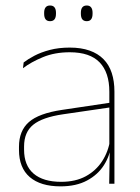

<svg xmlns="http://www.w3.org/2000/svg" viewBox="-20 -668 509 698"><path d="M377 0 379 -128 377.5 -131.5V-292V-334.5Q377.5 -404.5 342.2 -441.2Q307 -478 233.5 -478Q179 -478 136 -460.2Q93 -442.5 63.5 -420L66 -441Q81.5 -453 105.2 -465.5Q129 -478 161.2 -486.5Q193.5 -495 233.5 -495Q275 -495 305.5 -484.2Q336 -473.5 356.2 -453Q376.5 -432.5 386.2 -402.8Q396 -373 396 -335V0ZM200 9.5Q127.5 9.5 88.2 -24.2Q49 -58 49 -123V-134.5Q49 -192.5 85 -224.2Q121 -256 205.5 -268.5L386.5 -295.5L387 -278.5L209 -252.5Q134 -241.5 100.8 -214.5Q67.5 -187.5 67.5 -135.5V-124Q67.5 -66.5 102.2 -36.8Q137 -7 202.5 -7Q254.5 -7 291.8 -27.2Q329 -47.5 351.5 -82.2Q374 -117 380.5 -160.5L390 -142H384Q380 -102.5 358 -67.8Q336 -33 296.5 -11.8Q257 9.5 200 9.5ZM162 -591Q151 -591 145.8 -597.8Q140.5 -604.5 140.5 -618.5V-621.5Q140.5 -634.5 145.8 -641.2Q151 -648 162 -648Q173 -648 178.2 -641.2Q183.5 -634.5 183.5 -621.5V-618.5Q183.5 -604.5 178.2 -597.8Q173 -591 162 -591ZM295.5 -591Q284.5 -591 279.2 -597.8Q274 -604.5 274 -618.5V-621.5Q274 -634.5 279.2 -641.2Q284.5 -648 295.5 -648Q306 -648 311.2 -641.2Q316.5 -634.5 316.5 -621.5V-618.5Q316.5 -604.5 311.2 -597.8Q306 -591 295.5 -591Z"/></svg>

Font: Anek Telugu Thin
Style: Regular
Weight: 250
Version: Version 1.003